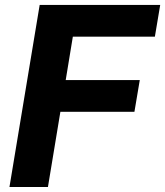

<svg xmlns="http://www.w3.org/2000/svg" viewBox="-20 -747 660 767"><path d="M171.5 0H17.8L138.5 -727.3H620L598.7 -600.5H271L242.5 -427.2H538.4L517 -300.4H221.2Z"/></svg>

Font: Linik Sans
Style: Bold Italic
Weight: 700
Italic angle: 9°
Designer: Fonts by Rasmus Andersson / Changes by Cristiano Sobral with parts from Marc Monis
Foundry: rsms
Version: Version 3.020; ttfautohint (v1.6)